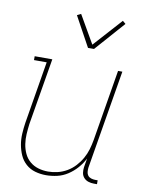

<svg xmlns="http://www.w3.org/2000/svg" viewBox="-85 -811 670 880"><g transform="rotate(10 250.0 -371.0)"><path d="M190 8Q164 8 139.5 1Q115 -6 96.5 -22.5Q78 -39 68 -61.5Q58 -84 53.5 -109Q49 -134 50.5 -160.5Q52 -187 56 -213L104 -502H45V-520H127L75 -210Q72 -186 70.5 -162.5Q69 -139 72.5 -116Q76 -93 85.5 -72.5Q95 -52 112 -37.5Q129 -23 151 -16.5Q173 -10 197 -10Q219 -10 241.5 -15.5Q264 -21 284.5 -33Q305 -45 321.5 -63Q338 -81 349.5 -101.5Q361 -122 367.5 -144Q374 -166 378 -189L433 -520H453L376 -59Q375 -49 376 -39.5Q377 -30 382.5 -23Q388 -16 397.5 -13Q407 -10 416 -10H428V8H413Q400 8 387.5 4Q375 0 366.5 -9.5Q358 -19 356 -32Q354 -45 356 -59L363 -100Q351 -76 332.5 -55Q314 -34 291 -19Q268 -4 242 2Q216 8 190 8ZM279 -600 203 -739 221 -748 296 -618 415 -750 429 -738 307 -600Z"/></g></svg>

Font: Iosevka Curly Slab Thin
Style: Italic
Weight: 100
Italic angle: -9°
Monospace: yes
Designer: Belleve Invis
Foundry: Belleve Invis
Version: Version 22.1.2; ttfautohint (v1.8.4)